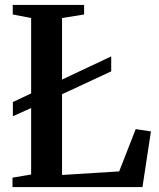

<svg xmlns="http://www.w3.org/2000/svg" viewBox="-20 -763 647 783"><path d="M31 0V-38.5L107 -51.5V-689.5L32 -704V-743H323V-704L233 -689.5V-49.5L466 -64L533.5 -236.5L595.5 -227L561 0ZM32.5 -289V-347L137 -396L174.5 -411L433.5 -533V-472L173.5 -351L137 -336Z"/></svg>

Font: Merriweather 72pt SemiBold
Style: Regular
Weight: 600
Version: Version 2.100